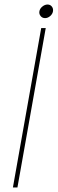

<svg xmlns="http://www.w3.org/2000/svg" viewBox="-20 -828 254 848"><path d="M37 0 162 -704H182L57 0ZM201.5 -757Q191 -748 179 -748Q167 -748 159.5 -757Q152 -766 154 -778Q156 -790 167 -799Q178 -808 190 -808Q202 -808 209 -799Q216 -790 214 -778Q212 -766 201.5 -757Z"/></svg>

Font: Poppins Thin
Style: Italic
Weight: 250
Italic angle: -10°
Designer: Ninad Kale (Devanagari), Jonny Pinhorn (Latin)
Foundry: Indian Type Foundry
Version: Version 3.200;PS 1.000;hotconv 16.6.54;makeotf.lib2.5.65590